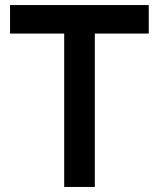

<svg xmlns="http://www.w3.org/2000/svg" viewBox="-20 -740 647 760"><path d="M234.1 0V-607.2H19.7V-720H568.8V-607.2H355.3V0Z"/></svg>

Font: Vela Sans GX ExtLt
Style: Regular
Weight: 200
Designer: Principal design: Mikhail Sharanda - project Manrope.
Design modification: Ravid Balaliev
Foundry: Mikhail Sharanda
Version: Version 1.001